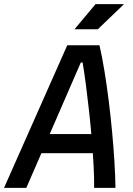

<svg xmlns="http://www.w3.org/2000/svg" viewBox="-43 -914 649 934"><path d="M-23.4 0 284.2 -693.8H440.9Q453.6 -638.7 465.1 -568.6Q476.6 -498.5 486.1 -421.9Q495.6 -345.2 502.7 -268.8Q509.8 -192.4 513.9 -123.3Q518.1 -54.2 518.6 0H415Q415.5 -44.9 412.4 -106Q409.2 -167 403.6 -235.4Q397.9 -303.7 390.4 -372.3Q382.8 -440.9 374.8 -502.4Q366.7 -564 358.9 -609.9H350.1L85 0ZM105 -168.9 125 -261.7H476.6L456.5 -168.9ZM319.3 -771.5 421.9 -894H560.5L432.6 -771.5Z"/></svg>

Font: Cascadia Code
Style: Italic
Weight: 400
Italic angle: -10°
Designer: Aaron Bell
Foundry: Saja Typeworks
Version: Version 2407.024